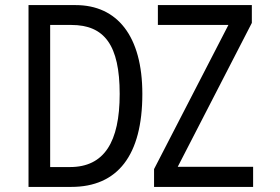

<svg xmlns="http://www.w3.org/2000/svg" viewBox="-20 -734 1100 754"><path d="M92 0H260C442 0 539 -124 539 -365C539 -593 440 -714 277 -714H92ZM585 0H974V-79H678L969 -644V-714H600V-636H877L585 -70ZM255 -78H177V-636H260C390 -636 450 -557 450 -365C450 -176 389 -78 255 -78Z"/></svg>

Font: Noto Sans Mono Condensed
Style: Regular
Weight: 400
Width: 3
Designer: Monotype Design Team
Foundry: Monotype Imaging Inc.
Version: Version 2.014